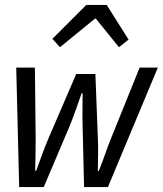

<svg xmlns="http://www.w3.org/2000/svg" viewBox="-20 -761 662 781"><path d="M58 0 46 -486H122L125 -199Q125 -164 124.5 -132.5Q124 -101 123 -66H127Q140 -101 151.5 -133Q163 -165 178 -200L290 -460H368L378 -200Q380 -165 379 -133Q378 -101 378 -66H382Q396 -101 407 -132.5Q418 -164 432 -199L548 -486H622L419 0H322L316 -250Q315 -285 315.5 -314.5Q316 -344 316 -382H312Q305 -362 299.5 -346Q294 -330 288.5 -314.5Q283 -299 277 -283.5Q271 -268 264 -250L158 0ZM224 -569 193 -603 331 -741H414L503 -600L464 -569L370 -685H366Z"/></svg>

Font: Source Code Pro
Style: Italic
Weight: 400
Italic angle: -11°
Monospace: yes
Designer: Paul D. Hunt, Teo Tuominen
Foundry: Adobe Systems Incorporated
Version: Version 1.050;PS 1.000;hotconv 16.6.51;makeotf.lib2.5.65220